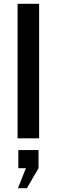

<svg xmlns="http://www.w3.org/2000/svg" viewBox="-20 -732 300 1016"><path d="M73 0V-712H187V0ZM122 264H75L117 158H77V62H184V158Z"/></svg>

Font: CST
Style: Medium
Weight: 500
Version: Version 1.00